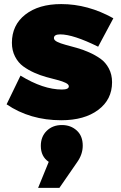

<svg xmlns="http://www.w3.org/2000/svg" viewBox="-20 -577 592 937"><path d="M12.2 -67.9 80.1 -208Q190.9 -140.1 282.2 -140.1Q315.9 -140.1 315.9 -155.8Q315.9 -165 300.5 -172.6Q285.2 -180.2 260.7 -186.5Q236.3 -192.9 206.5 -200.9Q176.8 -209 147.2 -222.2Q117.7 -235.4 93.3 -253.2Q68.8 -271 53.5 -300.8Q38.1 -330.6 38.1 -368.2Q38.1 -454.6 103.5 -505.9Q168.9 -557.1 278.8 -557.1Q409.2 -557.1 533.2 -487.8L459 -349.1Q337.4 -409.2 273.9 -409.2Q243.2 -409.2 243.2 -391.1Q243.2 -380.9 258.8 -373Q274.4 -365.2 299.6 -358.4Q324.7 -351.6 354.7 -343.3Q384.8 -335 415 -321.5Q445.3 -308.1 470.5 -290.3Q495.6 -272.5 511.2 -242.9Q526.9 -213.4 526.9 -175.8Q526.9 -91.3 459.5 -40.8Q392.1 9.8 278.8 9.8Q126.5 9.8 12.2 -67.9ZM166 339.8 217.8 212.9Q179.2 187 179.2 134.8Q179.2 89.8 208 61.5Q236.8 33.2 282.2 33.2Q325.2 33.2 354.5 59.8Q383.8 86.4 383.8 133.8Q383.8 175.8 356.9 213.9L270 339.8Z"/></svg>

Font: Trueno Black
Style: Regular
Weight: 900
Designer: Julieta Ulanovsky
Foundry: Julieta Ulanovsky
Version: Version 3.001b | FøM Fix